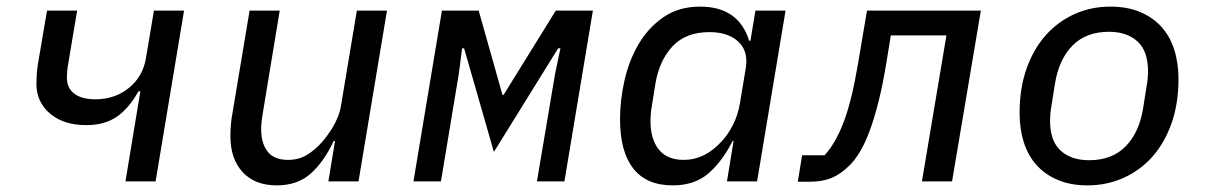

<svg xmlns="http://www.w3.org/2000/svg" viewBox="-20 -548 3640 580"><path d="M404 -272H398Q370 -221 333 -195.5Q296 -170 241 -170Q172 -170 131 -205Q90 -240 90 -295Q90 -306 91 -322.5Q92 -339 95 -357L122 -516H213L187 -361Q184 -345 183 -333Q182 -321 182 -314Q182 -282 204.5 -265Q227 -248 268 -248Q327 -248 369.5 -282.5Q412 -317 421 -373L445 -516H536L450 0H359Z M992 -122H988Q959 -60 919 -24Q879 12 816 12Q750 12 713 -28Q676 -68 676 -137Q676 -154 677.5 -172Q679 -190 683 -211L734 -516H825L775 -213Q769 -180 769 -157Q769 -115 788.5 -90Q808 -65 850 -65Q882 -65 907 -80Q932 -95 954 -120Q959 -126 967 -136.5Q975 -147 984 -161.5Q993 -176 1000.5 -194.5Q1008 -213 1011 -234L1058 -516H1149L1063 0H972Z M1315 -516H1426L1498 -261H1501L1659 -516H1771L1685 0H1602L1657 -326L1673 -402H1666L1472 -89L1382 -402H1376L1366 -325L1312 0H1229Z M2176 0 2196 -122H2193Q2163 -62 2121 -25Q2079 12 2012 12Q1933 12 1893 -39Q1853 -90 1853 -188Q1853 -245 1866.5 -305Q1880 -365 1909 -414.5Q1938 -464 1984 -496Q2030 -528 2095 -528Q2211 -528 2243 -425H2247L2262 -516H2353L2267 0ZM2046 -65Q2109 -65 2160 -121Q2179 -141 2194 -170.5Q2209 -200 2215 -235L2233 -343Q2241 -394 2210 -422.5Q2179 -451 2123 -451Q2052 -451 2012 -408.5Q1972 -366 1960 -296L1949 -227Q1945 -204 1945 -182Q1945 -128 1970 -96.5Q1995 -65 2046 -65Z M2403 -79H2471Q2504 -115 2528.5 -179Q2553 -243 2572 -356L2599 -516H2943L2856 0H2765L2839 -441H2671L2658 -361Q2647 -293 2634 -241.5Q2621 -190 2607 -152.5Q2593 -115 2578 -90Q2563 -65 2547 -49Q2520 -22 2492 -10.5Q2464 1 2426 1H2390Z M3265 12Q3215 12 3176.5 -4Q3138 -20 3112 -48.5Q3086 -77 3073 -117.5Q3060 -158 3060 -207Q3060 -281 3081 -340.5Q3102 -400 3139 -441.5Q3176 -483 3226 -505.5Q3276 -528 3334 -528Q3385 -528 3423.5 -512Q3462 -496 3488 -467.5Q3514 -439 3527 -398.5Q3540 -358 3540 -309Q3540 -235 3519 -175.5Q3498 -116 3461 -74.5Q3424 -33 3373.5 -10.5Q3323 12 3265 12ZM3270 -64Q3339 -64 3380 -105.5Q3421 -147 3433 -220L3443 -283Q3446 -300 3447 -311.5Q3448 -323 3448 -332Q3448 -394 3416 -423Q3384 -452 3330 -452Q3261 -452 3220 -410.5Q3179 -369 3167 -296L3157 -233Q3154 -216 3153 -204.5Q3152 -193 3152 -184Q3152 -122 3184 -93Q3216 -64 3270 -64Z"/></svg>

Font: IBM Plex Mono Text
Style: Italic
Weight: 450
Italic angle: -9°
Monospace: yes
Designer: Mike Abbink, Paul van der Laan, Pieter van Rosmalen
Foundry: Bold Monday
Version: Version 2.1